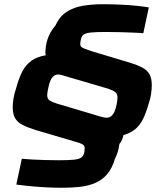

<svg xmlns="http://www.w3.org/2000/svg" viewBox="-20 -716 776 907"><path d="M275 171Q229 171 188 168.5Q147 166 113.5 162.5Q80 159 57 156L83 34Q103 36 131 37.5Q159 39 191.5 40Q224 41 258 41Q304 41 328.5 38.5Q353 36 363.5 28.5Q374 21 378 5Q379 -1 379.5 -6Q380 -11 380 -16Q380 -28 370 -34Q360 -40 331 -48L151 -101Q112 -113 87.5 -125.5Q63 -138 51.5 -157.5Q40 -177 40 -210Q40 -229 44 -252.5Q48 -276 57 -302Q69 -347 85.5 -378.5Q102 -410 128.5 -429Q155 -448 196 -455Q194 -463 194.5 -474.5Q195 -486 197 -499Q202 -529 213.5 -552.5Q225 -576 241 -594Q261 -638 294 -659.5Q327 -681 370.5 -688.5Q414 -696 464 -696Q511 -696 552.5 -694Q594 -692 627 -688.5Q660 -685 683 -681L657 -559Q637 -561 608.5 -562Q580 -563 547.5 -564Q515 -565 481 -565Q435 -565 410 -562.5Q385 -560 375 -552.5Q365 -545 362 -529Q361 -523 360 -518Q359 -513 359 -508Q359 -500 363 -495.5Q367 -491 378.5 -486.5Q390 -482 410 -475L593 -420Q629 -409 652 -397Q675 -385 686 -365.5Q697 -346 697 -314Q697 -295 693.5 -271Q690 -247 681 -222Q670 -183 655.5 -153.5Q641 -124 618.5 -105.5Q596 -87 563 -78Q561 -67 556.5 -56Q552 -45 544 -36Q542 -18 536.5 0.5Q531 19 523 34Q510 79 486.5 106.5Q463 134 430.5 148Q398 162 359 166.5Q320 171 275 171ZM484 -160Q496 -160 505 -167Q514 -174 520.5 -188Q527 -202 531 -223Q533 -233 534 -241Q535 -249 535 -255Q535 -273 524.5 -281Q514 -289 491 -297L300 -353Q284 -358 273.5 -361Q263 -364 255 -364Q243 -364 234 -357Q225 -350 218.5 -336Q212 -322 208 -300Q206 -290 204.5 -282Q203 -274 203 -267Q203 -250 213 -242.5Q223 -235 248 -227L439 -170Q454 -165 465.5 -162.5Q477 -160 484 -160Z"/></svg>

Font: Saira SemiExpanded
Style: Bold Italic
Weight: 700
Width: 6
Italic angle: -12°
Designer: Hector Gatti with collaboration of the Omnibus-Type team
Foundry: Omnibus-Type
Version: Version 1.101